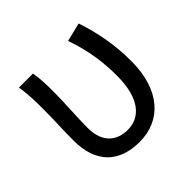

<svg xmlns="http://www.w3.org/2000/svg" viewBox="-146 -703 862 862"><g transform="rotate(-45 284.5 -272.0)"><path d="M278 13C414 13 508 -87 508 -271C508 -368 492 -462 460 -557L371 -535C406 -436 416 -351 416 -268C416 -127 358 -63 279 -63C214 -63 157 -99 157 -196C157 -263 164 -355 164 -416C164 -464 163 -505 156 -543H67C76 -486 76 -438 76 -394C76 -330 72 -266 72 -202C72 -58 149 13 278 13Z"/></g></svg>

Font: Source Han Sans KR Regular
Style: Regular
Weight: 400
Designer: Ryoko NISHIZUKA (kana & ideographs); Paul D. Hunt (Latin, Greek & Cyrillic); Wenlong ZHANG (bopomofo); Sandoll Communica
Foundry: Adobe Systems Incorporated
Version: Version 1.004;PS 1.004;hotconv 1.0.82;makeotf.lib2.5.63406